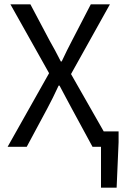

<svg xmlns="http://www.w3.org/2000/svg" viewBox="-20 -676 591 884"><path d="M445 188V0H417V-71H526V-21L517 188ZM15 0 206 -339 28 -656H120L209 -488Q222 -466 233.5 -444Q245 -422 260 -393H264Q278 -422 288.5 -444Q299 -466 311 -488L398 -656H486L307 -335L498 0H406L310 -177Q297 -201 283.5 -226.5Q270 -252 254 -282H250Q236 -252 223.5 -226.5Q211 -201 198 -177L103 0Z"/></svg>

Font: Source Sans 3
Style: Regular
Weight: 400
Designer: Paul D. Hunt
Foundry: Adobe
Version: Version 3.046;hotconv 1.0.118;makeotfexe 2.5.65603